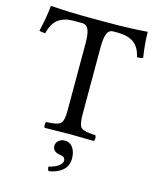

<svg xmlns="http://www.w3.org/2000/svg" viewBox="-128 -740 853 1053"><g transform="rotate(15 298.5 -213.5)"><path d="M294.9 41Q322.8 41 339.8 64.5Q356.9 87.9 356.9 127Q356.9 168.9 327.4 194.1Q297.9 219.2 251 226.1Q243.2 218.3 243.2 202.1Q278.3 194.3 298.1 179.2Q317.9 164.1 317.9 148.9Q317.9 126 287.1 123Q245.1 116.2 245.1 84Q245.1 65.9 259 53.5Q272.9 41 294.9 41ZM350.1 -122.1Q350.1 -62 366.9 -47.6Q383.8 -33.2 446.8 -30.8Q451.7 -25.9 451.9 -13.9Q452.1 -2 446.8 2Q346.7 0 308.1 0Q266.1 0 168 2Q164.1 -2 164.1 -13.9Q164.1 -25.9 168 -30.8Q231 -32.7 248 -47.4Q265.1 -62 265.1 -122.1V-506.8Q265.1 -555.7 254.6 -580.8Q244.1 -606 217.8 -606H168.9Q117.2 -606 84 -582Q50.8 -558.1 37.1 -500Q16.1 -500 2.9 -504.9Q22.9 -590.8 27.8 -649.9Q27.8 -652.8 32.2 -652.8Q133.3 -645 265.1 -645H351.1Q483.9 -645 575.2 -652.8Q578.1 -652.8 578.1 -649.9Q579.1 -584 590.8 -507.8Q579.6 -502.9 557.1 -502.9Q544.9 -559.1 511 -582.5Q477.1 -606 418 -606H396Q370.1 -606 360.1 -580.6Q350.1 -555.2 350.1 -503.9Z"/></g></svg>

Font: Linux Libertine Capitals
Style: Small Caps
Weight: 400
Designer: Philipp H. Poll
Foundry: Philipp H. Poll
Version: Version 5.1.3